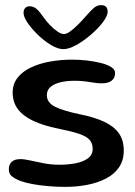

<svg xmlns="http://www.w3.org/2000/svg" viewBox="-20 -713 528 750"><path d="M234 17Q203 17 169.5 14.2Q136 11.5 106.5 6Q77 0.5 56.5 -7.5Q38 -15 26.2 -24.5Q14.5 -34 14.5 -51.5Q14.5 -71 26 -81.2Q37.5 -91.5 59.5 -91.5Q75 -91.5 98.2 -86.2Q121.5 -81 151 -75.2Q180.5 -69.5 213.5 -69.5Q246 -69.5 275.5 -75.2Q305 -81 323.5 -94.5Q342 -108 342 -131.5Q342 -153 330.2 -166.5Q318.5 -180 289.5 -190Q260.5 -200 208 -210.5Q150.5 -222 110.8 -240.5Q71 -259 50.2 -286.2Q29.5 -313.5 29.5 -351.5Q29.5 -384.5 48.2 -408.8Q67 -433 99.5 -448.8Q132 -464.5 173.8 -472.2Q215.5 -480 261.5 -480Q289.5 -480 318.8 -476.8Q348 -473.5 373.2 -467.2Q398.5 -461 414 -451.2Q429.5 -441.5 429.5 -428Q429.5 -413.5 422.5 -404.5Q415.5 -395.5 404.2 -391.5Q393 -387.5 379.5 -387.5Q358 -387.5 330.2 -392.5Q302.5 -397.5 270 -397.5Q241.5 -397.5 217 -391.8Q192.5 -386 177.8 -373.8Q163 -361.5 163 -341.5Q163 -312 195.2 -296Q227.5 -280 290 -267Q348 -255.5 386.2 -237.8Q424.5 -220 444 -192.8Q463.5 -165.5 463.5 -125Q463.5 -86.5 445 -59.5Q426.5 -32.5 394.5 -15.8Q362.5 1 321 9Q279.5 17 234 17ZM227 -521Q206.5 -521 180 -536.8Q153.5 -552.5 128.8 -576.2Q104 -600 88 -623.5Q72 -647 72 -662.5Q72 -675 78.5 -681.8Q85 -688.5 95.5 -688.5Q112 -688.5 124.2 -677Q136.5 -665.5 152.5 -642Q163.5 -627 177.5 -612.8Q191.5 -598.5 205.5 -589.2Q219.5 -580 230 -580Q240.5 -580 255.2 -591Q270 -602 286.2 -618.2Q302.5 -634.5 316.5 -651Q335.5 -673 347.8 -683Q360 -693 375 -693Q400.5 -693 400.5 -667Q400.5 -651 382 -626.5Q363.5 -602 335.5 -577.8Q307.5 -553.5 278.2 -537.2Q249 -521 227 -521Z"/></svg>

Font: Gluten
Style: Regular
Weight: 400
Designer: Tyler Finck
Foundry: Etcetera Type Company
Version: Version 1.300